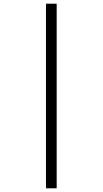

<svg xmlns="http://www.w3.org/2000/svg" viewBox="-20 -780 559 1040"><path d="M229 240H287V-760H229Z"/></svg>

Font: Noto Serif Display SemiCondensed SemiBold
Style: Italic
Weight: 600
Width: 4
Italic angle: -12°
Designer: Monotype Design Team
Foundry: Monotype Imaging Inc.
Version: Version 2.009